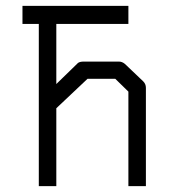

<svg xmlns="http://www.w3.org/2000/svg" viewBox="-20 -686 580 658"><path d="M113 -604H57V-666H420V-604H173V-398L247 -470Q253 -475 268 -475H387Q398.5 -475 408 -467L471 -407Q480 -398 480 -385V-48H420V-372L375 -416H280L173 -315V-48H113Z"/></svg>

Font: 3270 Nerd Font Mono
Style: Regular
Weight: 400
Monospace: yes
Version: Version 3.0.1;Nerd Fonts 3.0.0